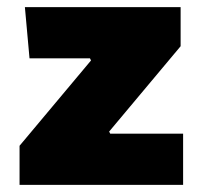

<svg xmlns="http://www.w3.org/2000/svg" viewBox="-20 -520 570 540"><path d="M236 -350 233 -356H63L50 -500H488V-390L287 -150L290 -144H495V0H35V-110Z"/></svg>

Font: Changa ExtraLight ExtraBold
Style: Regular
Weight: 800
Version: Version 3.002; ttfautohint (v1.8.2)